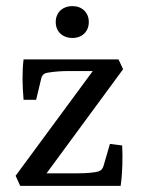

<svg xmlns="http://www.w3.org/2000/svg" viewBox="-20 -607 463 627"><path d="M31 -33 46 0H374C380 -42 381 -90 379 -132L339 -137L318 -65C314 -52 306 -47 292 -45C269 -41 244 -41 216 -41H132L382 -381L367 -413H57C52 -374 53 -326 57 -281H98L114 -348C117 -362 123 -368 138 -370C156 -373 180 -375 203 -375H283ZM270 -535C270 -566 248 -587 217 -587C184 -587 162 -566 162 -535C162 -504 184 -483 217 -483C248 -483 270 -504 270 -535Z"/></svg>

Font: Yrsa
Style: Regular
Weight: 400
Designer: Anna Giedrys (Yrsa+Rasa design), David Brezina (Yrsa art-direction, Rasa art-direction, design)
Foundry: Rosetta Type Foundry
Version: Version 1.001;PS 1.1;hotconv 1.0.88;makeotf.lib2.5.647800